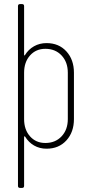

<svg xmlns="http://www.w3.org/2000/svg" viewBox="-20 -720 443 940"><path d="M342 -364V-137Q342 -73 305 -32.5Q268 8 208 8Q174 8 147 -7.5Q120 -23 103 -51Q101 -53 99.5 -52.5Q98 -52 98 -49V190Q98 200 88 200H78Q68 200 68 190V-690Q68 -700 78 -700H88Q98 -700 98 -690V-452Q98 -449 99.5 -448.5Q101 -448 102 -450Q119 -478 146.5 -493.5Q174 -509 208 -509Q268 -509 305 -468.5Q342 -428 342 -364ZM202 -481Q156 -481 127 -448.5Q98 -416 98 -364V-137Q98 -85 127 -52.5Q156 -20 202 -20Q251 -20 281.5 -52.5Q312 -85 312 -137V-364Q312 -416 281.5 -448.5Q251 -481 202 -481Z"/></svg>

Font: Barlow Condensed Thin
Style: Regular
Weight: 250
Width: 3
Designer: Jeremy Tribby
Foundry: Tribby Type
Version: Version 1.408